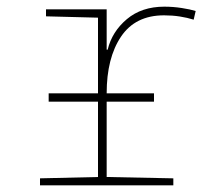

<svg xmlns="http://www.w3.org/2000/svg" viewBox="-20 -556 640 576"><path d="M100 0V-21L274 -25V-251H126V-276H274V-503L118 -507V-528H300V-407H303Q316 -461 360.5 -498.5Q405 -536 473 -536Q499 -536 525 -532Q551 -528 567 -523L561 -497Q542 -503 519.5 -506.5Q497 -510 472 -510Q386 -510 343 -446Q300 -382 300 -276H442V-251H300V-25L500 -21V0Z"/></svg>

Font: Noto Sans Mono Thin
Style: Regular
Weight: 100
Designer: Monotype Design Team
Foundry: Monotype Imaging Inc.
Version: Version 2.014